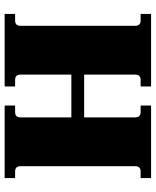

<svg xmlns="http://www.w3.org/2000/svg" viewBox="58 -728 670 826"><g transform="rotate(90 393.0 -315.0)"><path d="M40 0V-45H68Q91 -45 91 -68V-562Q91 -585 68 -585H40V-630H352V-585H324Q301 -585 301 -562V-342H485V-562Q485 -585 462 -585H434V-630H746V-585H718Q695 -585 695 -562V-68Q695 -45 718 -45H746V0H434V-45H462Q485 -45 485 -68V-287H301V-68Q301 -45 324 -45H352V0Z"/></g></svg>

Font: Arapey Black
Style: Regular
Weight: 900
Designer: Eduardo Rodriguez Tunni
Foundry: Eduardo Rodriguez Tunni
Version: Version 4.000